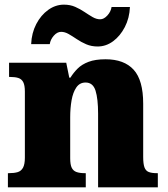

<svg xmlns="http://www.w3.org/2000/svg" viewBox="-20 -806 723 826"><path d="M14 0V-61H18Q41 -61 56 -65.5Q71 -70 79 -84.5Q87 -99 87 -128V-412Q87 -439 80 -452.5Q73 -466 59 -470.5Q45 -475 23 -475H19V-536H265L278 -472H283Q296 -493 314 -511Q332 -529 361 -540Q390 -551 434 -551Q514 -551 555 -506Q596 -461 596 -360V-131Q596 -101 601.5 -86Q607 -71 620 -66Q633 -61 655 -61H659V0H402V-317Q402 -381 391 -416Q380 -451 348 -451Q323 -451 308.5 -430Q294 -409 288 -375Q282 -341 282 -301V-125Q282 -98 288.5 -84.5Q295 -71 309 -66Q323 -61 345 -61H349V0ZM400 -606Q373 -606 351 -615.5Q329 -625 310.5 -637.5Q292 -650 275.5 -659.5Q259 -669 243 -669Q226 -669 211.5 -652.5Q197 -636 194 -616H114Q116 -664 136 -702.5Q156 -741 187.5 -763.5Q219 -786 255 -786Q282 -786 303.5 -776.5Q325 -767 343.5 -754.5Q362 -742 378.5 -732.5Q395 -723 411 -723Q427 -723 442 -739.5Q457 -756 460 -776H539Q537 -728 517 -689.5Q497 -651 466.5 -628.5Q436 -606 400 -606Z"/></svg>

Font: Noto Serif Tibetan Black
Style: Regular
Weight: 900
Version: Version 2.103